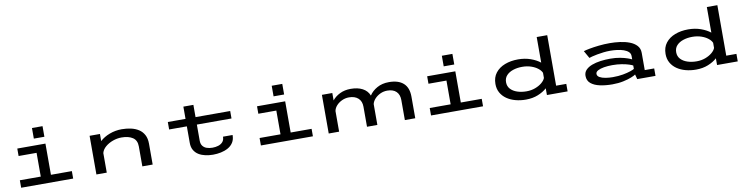

<svg xmlns="http://www.w3.org/2000/svg" viewBox="-17 -1592 9534 2445"><g transform="rotate(-10 4750.0 -369.5)"><path d="M385.5 -725H522V-588H385.5ZM118 0V-96.5H388.5V-403.5H156V-500H520V-96.5H790.5V0Z M1091 0V-500H1225V-408Q1275.5 -455 1350.2 -483.2Q1425 -511.5 1507.5 -511.5Q1569.5 -511.5 1625.8 -499Q1682 -486.5 1725.2 -458.8Q1768.5 -431 1793.5 -384.5Q1818.5 -338 1818.5 -270V0H1685V-258Q1685 -337 1631.2 -372.8Q1577.5 -408.5 1486.5 -408.5Q1430.5 -408.5 1374.8 -388.5Q1319 -368.5 1277.8 -333.5Q1236.5 -298.5 1225 -253V0Z M2331.5 -190.5V-403.5H2102.5V-500H2331.5V-658.5H2461V-500H2909V-403.5H2461V-197Q2461 -153 2480.8 -127.2Q2500.5 -101.5 2533.5 -90.2Q2566.5 -79 2607 -79Q2646.5 -79 2682 -90Q2717.5 -101 2739.8 -126.2Q2762 -151.5 2762 -194H2886Q2886 -136.5 2861 -97.2Q2836 -58 2794 -34.5Q2752 -11 2701.2 -0.5Q2650.5 10 2599 10Q2547.5 10 2499.5 -0.5Q2451.5 -11 2413.8 -34.2Q2376 -57.5 2353.8 -95.8Q2331.5 -134 2331.5 -190.5Z M3485.5 -725H3622V-588H3485.5ZM3218 0V-96.5H3488.5V-403.5H3256V-500H3620V-96.5H3890.5V0Z M4095 0V-500H4229.5V-404Q4266.5 -451 4327.8 -481.2Q4389 -511.5 4468 -511.5Q4559 -511.5 4620.8 -478.8Q4682.5 -446 4708 -383Q4744 -438.5 4809.5 -475Q4875 -511.5 4962 -511.5Q5084.5 -511.5 5149.2 -453.5Q5214 -395.5 5214 -279V0H5079.5V-259Q5079.5 -330 5039 -369.2Q4998.5 -408.5 4923 -408.5Q4875 -408.5 4832.8 -388.8Q4790.5 -369 4761.5 -337.5Q4732.5 -306 4724 -269.5V0H4590V-259Q4590 -330 4546.8 -369.2Q4503.5 -408.5 4428 -408.5Q4380 -408.5 4337 -388.5Q4294 -368.5 4265 -336.2Q4236 -304 4229.5 -266V0Z M5685.5 -725H5822V-588H5685.5ZM5418 0V-96.5H5688.5V-403.5H5456V-500H5820V-96.5H6090.5V0Z M6644.5 11Q6573 11 6509.8 -6Q6446.5 -23 6398.2 -56.5Q6350 -90 6322.5 -139Q6295 -188 6295 -252Q6295 -337 6340 -394.8Q6385 -452.5 6461.5 -481.8Q6538 -511 6632 -511Q6720.5 -511 6794.2 -484.5Q6868 -458 6916.5 -419V-750H7052.5V-97H7184V0H6916.5V-87Q6871 -45.5 6801.5 -17.2Q6732 11 6644.5 11ZM6432 -250.5Q6432 -197.5 6465 -162.2Q6498 -127 6552 -109.2Q6606 -91.5 6670 -91.5Q6731.5 -91.5 6783.2 -111Q6835 -130.5 6870.2 -160.2Q6905.5 -190 6916.5 -221V-287.5Q6903.5 -318 6868.5 -345.8Q6833.5 -373.5 6781.8 -391Q6730 -408.5 6667 -408.5Q6604 -408.5 6550.5 -391Q6497 -373.5 6464.5 -338.5Q6432 -303.5 6432 -250.5Z M7762 11Q7674.5 11 7602 -4.8Q7529.5 -20.5 7486 -56.5Q7442.5 -92.5 7442.5 -154.5Q7442.5 -200 7472.5 -231Q7502.5 -262 7552.5 -280.8Q7602.5 -299.5 7664.2 -307.8Q7726 -316 7789.5 -316Q7859.5 -316 7916.8 -305Q7974 -294 8012.2 -280.2Q8050.5 -266.5 8064.5 -258.5V-302Q8064.5 -334 8041.5 -355.8Q8018.5 -377.5 7980.5 -390.8Q7942.5 -404 7896.5 -409.8Q7850.5 -415.5 7804.5 -415.5Q7764.5 -415.5 7721 -410.5Q7677.5 -405.5 7638 -398Q7598.5 -390.5 7570 -383.2Q7541.5 -376 7531.5 -371.5L7476.5 -468.5Q7502.5 -477 7555.2 -487Q7608 -497 7676.8 -504.5Q7745.5 -512 7819.5 -512Q7883.5 -512 7950 -503.2Q8016.5 -494.5 8072.8 -473Q8129 -451.5 8163.8 -414Q8198.5 -376.5 8198.5 -319.5V-96.5H8320.5V0H8084.5L8067.5 -62.5Q8054 -51.5 8011.2 -34Q7968.5 -16.5 7904.2 -2.8Q7840 11 7762 11ZM7783 -78.5Q7856.5 -78.5 7915.5 -89.2Q7974.5 -100 8013.5 -113.5Q8052.5 -127 8064.5 -135.5V-179.5Q8051 -188 8014 -200Q7977 -212 7922.5 -221.2Q7868 -230.5 7801.5 -230.5Q7744 -230.5 7694.5 -222.2Q7645 -214 7614.8 -197.5Q7584.5 -181 7584.5 -155.5Q7584.5 -127.5 7614.2 -110.5Q7644 -93.5 7689.8 -86Q7735.5 -78.5 7783 -78.5Z M8844.5 11Q8773 11 8709.8 -6Q8646.5 -23 8598.2 -56.5Q8550 -90 8522.5 -139Q8495 -188 8495 -252Q8495 -337 8540 -394.8Q8585 -452.5 8661.5 -481.8Q8738 -511 8832 -511Q8920.5 -511 8994.2 -484.5Q9068 -458 9116.5 -419V-750H9252.5V-97H9384V0H9116.5V-87Q9071 -45.5 9001.5 -17.2Q8932 11 8844.5 11ZM8632 -250.5Q8632 -197.5 8665 -162.2Q8698 -127 8752 -109.2Q8806 -91.5 8870 -91.5Q8931.5 -91.5 8983.2 -111Q9035 -130.5 9070.2 -160.2Q9105.5 -190 9116.5 -221V-287.5Q9103.5 -318 9068.5 -345.8Q9033.5 -373.5 8981.8 -391Q8930 -408.5 8867 -408.5Q8804 -408.5 8750.5 -391Q8697 -373.5 8664.5 -338.5Q8632 -303.5 8632 -250.5Z"/></g></svg>

Font: Trispace Expanded Medium
Style: Regular
Weight: 500
Width: 7
Designer: Tyler Finck
Foundry: Etcetera Type Company
Version: Version 1.210; ttfautohint (v1.8.3)